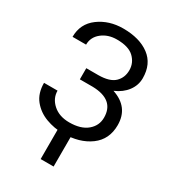

<svg xmlns="http://www.w3.org/2000/svg" viewBox="-221 -834 1035 1159"><g transform="rotate(30 297.0 -255.0)"><path d="M215.8 -323.7V-401.4H299.3Q378.4 -401.9 412.8 -435.1Q447.3 -468.3 447.3 -520.5Q447.3 -571.3 409.7 -607.7Q372.1 -644 290 -644Q228.5 -644 186 -610.1Q143.6 -576.2 143.6 -523.9H49.3Q49.3 -615.2 120.6 -668Q191.9 -720.7 290 -720.7Q404.8 -720.7 473.1 -669.4Q541.5 -618.2 541.5 -519Q541.5 -469.7 511 -429Q480.5 -388.2 426.3 -365.2Q552.2 -323.2 552.2 -198.2Q552.2 -98.6 478.5 -44.4Q404.8 9.8 290 9.8Q228.5 9.8 170.9 -11.7Q113.3 -33.2 76.2 -78.9Q39.1 -124.5 39.1 -197.3H133.3Q133.3 -143.6 176.5 -105Q219.7 -66.4 290 -66.4Q370.1 -66.4 414.1 -103.3Q458 -140.1 458 -196.3Q458 -320.3 305.2 -323.7ZM341.8 -39.1V211.4H251.5V-39.1Z"/></g></svg>

Font: LXGW WenKai Screen
Style: Regular
Weight: 400
Designer: LXGW / Fontworks Inc.
Foundry: LXGW / Fontworks Inc.
Version: Version 1.510;January 18,2025